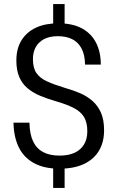

<svg xmlns="http://www.w3.org/2000/svg" viewBox="-20 -834 575 939"><path d="M271 -9Q194 -9 144 -37.5Q94 -66 70.5 -116.5Q47 -167 46 -234H124Q125 -179 141.5 -143.5Q158 -108 190.5 -90.5Q223 -73 271 -73Q315 -73 345 -87Q375 -101 391 -127.5Q407 -154 407 -192Q407 -235 391 -261.5Q375 -288 341.5 -305.5Q308 -323 253 -339Q211 -351 175.5 -366Q140 -381 114 -403Q88 -425 74 -458Q60 -491 60 -538Q60 -597 85.5 -637.5Q111 -678 156.5 -699Q202 -720 266 -720Q334 -720 380 -695.5Q426 -671 449.5 -625.5Q473 -580 473 -518H396Q395 -568 378 -598.5Q361 -629 332 -643Q303 -657 263 -657Q223 -657 196 -643Q169 -629 155 -604Q141 -579 141 -545Q141 -502 158 -477Q175 -452 210 -436Q245 -420 298 -404Q337 -393 371 -378.5Q405 -364 431.5 -341Q458 -318 473.5 -283.5Q489 -249 489 -197Q489 -138 463.5 -96Q438 -54 389.5 -31.5Q341 -9 271 -9ZM240 85V-37H296V85ZM240 -684V-814H296V-684Z"/></svg>

Font: Mona Sans SemiCondensed
Style: Regular
Weight: 400
Width: 4
Designer: Deni Anggara
Foundry: GitHub
Version: Version 2.000